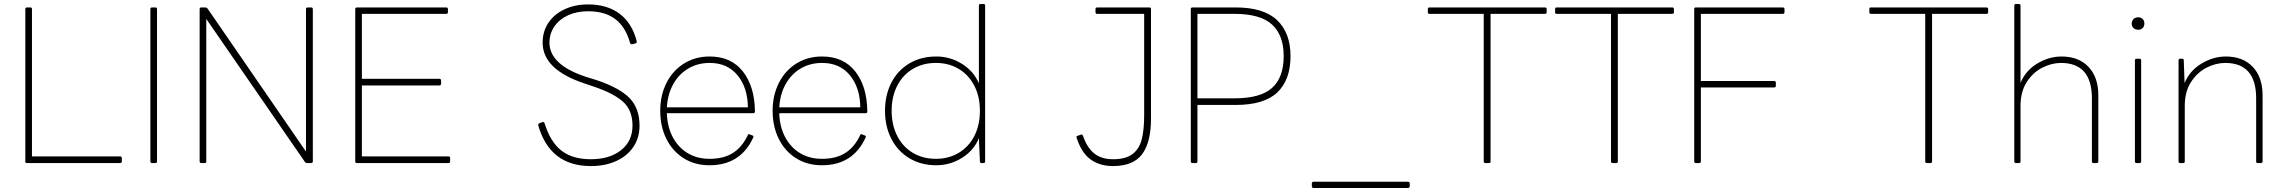

<svg xmlns="http://www.w3.org/2000/svg" viewBox="-20 -798 11363 955"><path d="M586 -11V5Q586 13 577 13H114Q106 13 106 5V-753Q106 -761 114 -761H131Q139 -761 139 -753V-20H577Q586 -20 586 -11Z M736 -761H753Q761 -761 761 -753V5Q761 13 753 13H736Q728 13 728 5V-753Q728 -761 736 -761Z M1511 -761H1527Q1536 -761 1536 -753V5Q1536 13 1527 13H1506Q1501 13 1497 8L1006 -704V5Q1006 13 998 13H981Q973 13 973 5V-753Q973 -761 981 -761H1002Q1007 -761 1012 -756L1502 -44V-753Q1502 -761 1511 -761Z M2219 -11V5Q2219 13 2211 13H1755Q1747 13 1747 5V-753Q1747 -761 1755 -761H2199Q2208 -761 2208 -753V-737Q2208 -729 2199 -729H1780V-406H2165Q2174 -406 2174 -397V-382Q2174 -373 2165 -373H1780V-20H2211Q2219 -20 2219 -11Z M2682 -191Q2687 -191 2689 -184Q2718 -91 2773 -48.5Q2828 -6 2919 -6Q3012 -6 3069 -51Q3126 -96 3126 -173Q3126 -250 3079 -292Q3032 -334 2934 -367L2887 -383Q2679 -452 2679 -586Q2679 -642 2708 -685Q2737 -728 2788.5 -752Q2840 -776 2905 -776Q3000 -776 3062 -729.5Q3124 -683 3147 -593V-590Q3147 -584 3141 -582L3124 -578H3122Q3116 -578 3114 -584Q3092 -664 3040.5 -703Q2989 -742 2905 -742Q2849 -742 2805.5 -722Q2762 -702 2737.5 -666.5Q2713 -631 2713 -586Q2713 -475 2897 -415L2946 -400Q3060 -362 3110.5 -311Q3161 -260 3161 -173Q3161 -113 3130.5 -67.5Q3100 -22 3045 3Q2990 28 2919 28Q2715 28 2657 -175V-177Q2657 -182 2663 -185L2679 -191Z M3727 -115Q3664 24 3509 24Q3436 24 3380.5 -11Q3325 -46 3294.5 -107.5Q3264 -169 3264 -247Q3264 -324 3295 -385.5Q3326 -447 3382 -482Q3438 -517 3510 -517Q3617 -517 3675.5 -442Q3734 -367 3735 -243Q3735 -235 3727 -235H3297Q3299 -167 3326.5 -115.5Q3354 -64 3401 -36Q3448 -8 3509 -8Q3580 -8 3626 -37.5Q3672 -67 3699 -125Q3702 -134 3710 -129L3721 -125Q3730 -122 3727 -115ZM3510 -485Q3451 -485 3404 -457.5Q3357 -430 3329 -380Q3301 -330 3297 -264H3700Q3699 -362 3648.5 -423.5Q3598 -485 3510 -485Z M4286 -115Q4223 24 4068 24Q3995 24 3939.5 -11Q3884 -46 3853.5 -107.5Q3823 -169 3823 -247Q3823 -324 3854 -385.5Q3885 -447 3941 -482Q3997 -517 4069 -517Q4176 -517 4234.5 -442Q4293 -367 4294 -243Q4294 -235 4286 -235H3856Q3858 -167 3885.5 -115.5Q3913 -64 3960 -36Q4007 -8 4068 -8Q4139 -8 4185 -37.5Q4231 -67 4258 -125Q4261 -134 4269 -129L4280 -125Q4289 -122 4286 -115ZM4069 -485Q4010 -485 3963 -457.5Q3916 -430 3888 -380Q3860 -330 3856 -264H4259Q4258 -362 4207.5 -423.5Q4157 -485 4069 -485Z M4857 -778H4872Q4880 -778 4880 -770V5Q4880 13 4872 13H4863Q4854 13 4854 5L4849 -111Q4825 -51 4766 -13.5Q4707 24 4637 24Q4561 24 4503 -11Q4445 -46 4413.5 -107.5Q4382 -169 4382 -247Q4382 -325 4413.5 -386.5Q4445 -448 4503 -482.5Q4561 -517 4637 -517Q4707 -517 4765.5 -480Q4824 -443 4849 -383V-770Q4849 -778 4857 -778ZM4854 -247Q4854 -318 4826 -372Q4798 -426 4748.5 -455.5Q4699 -485 4635 -485Q4571 -485 4521 -455.5Q4471 -426 4443 -372Q4415 -318 4415 -247Q4415 -176 4443 -121.5Q4471 -67 4521 -37.5Q4571 -8 4635 -8Q4699 -8 4749 -38Q4799 -68 4826.5 -122Q4854 -176 4854 -247Z M5429 -737V-753Q5429 -761 5437 -761H5697Q5705 -761 5705 -753V-210Q5705 -89 5660.5 -30.5Q5616 28 5516 28Q5450 28 5404.5 -5Q5359 -38 5335 -113L5334 -116Q5334 -119 5336 -120.5Q5338 -122 5341 -123L5356 -128L5360 -129Q5364 -129 5367 -122Q5387 -63 5423 -34.5Q5459 -6 5516 -6Q5580 -6 5613.5 -32Q5647 -58 5659 -105Q5671 -152 5671 -225V-729H5437Q5429 -729 5429 -737Z M5928 13H5911Q5903 13 5903 5V-753Q5903 -761 5911 -761H6126Q6266 -761 6332.5 -697.5Q6399 -634 6399 -519Q6399 -401 6333.5 -338.5Q6268 -276 6126 -276H5936V5Q5936 13 5928 13ZM6365 -519Q6365 -623 6307 -676Q6249 -729 6121 -729H5936V-309H6121Q6250 -309 6307.5 -361Q6365 -413 6365 -519Z M6505 129V114Q6505 111 6507.5 108.5Q6510 106 6512 106H6984Q6987 106 6989.5 108.5Q6992 111 6992 114V129Q6992 132 6989.5 134.5Q6987 137 6984 137H6512Q6510 137 6507.5 134.5Q6505 132 6505 129Z M7082 -737V-753Q7082 -761 7090 -761H7664Q7673 -761 7673 -753V-737Q7673 -729 7664 -729H7394V5Q7394 13 7386 13H7369Q7360 13 7360 5V-729H7090Q7082 -729 7082 -737Z M7715 -737V-753Q7715 -761 7723 -761H8297Q8306 -761 8306 -753V-737Q8306 -729 8297 -729H8027V5Q8027 13 8019 13H8002Q7993 13 7993 5V-729H7723Q7715 -729 7715 -737Z M8432 13H8415Q8407 13 8407 5V-753Q8407 -761 8415 -761H8847Q8856 -761 8856 -753V-737Q8856 -729 8847 -729H8440V-395H8804Q8813 -395 8813 -387V-371Q8813 -363 8804 -363H8440V5Q8440 13 8432 13Z M9278 -737V-753Q9278 -761 9286 -761H9860Q9869 -761 9869 -753V-737Q9869 -729 9860 -729H9590V5Q9590 13 9582 13H9565Q9556 13 9556 5V-729H9286Q9278 -729 9278 -737Z M10234 -517Q10319 -517 10368 -465.5Q10417 -414 10417 -324V5Q10417 13 10408 13H10393Q10385 13 10385 5V-309Q10385 -485 10231 -485Q10185 -485 10138.5 -461.5Q10092 -438 10061 -390Q10030 -342 10030 -272V5Q10030 13 10022 13H10007Q9999 13 9999 5V-770Q9999 -778 10007 -778H10022Q10030 -778 10030 -770V-386Q10056 -448 10114 -482.5Q10172 -517 10234 -517Z M10615 -712Q10629 -712 10637.5 -703.5Q10646 -695 10646 -681Q10646 -667 10637.5 -658.5Q10629 -650 10615 -650Q10601 -650 10592 -658.5Q10583 -667 10583 -681Q10583 -694 10592 -703Q10601 -712 10615 -712ZM10607 -506H10622Q10630 -506 10630 -498V5Q10630 13 10622 13H10607Q10599 13 10599 5V-498Q10599 -506 10607 -506Z M11051 -517Q11136 -517 11185 -465.5Q11234 -414 11234 -324V5Q11234 13 11225 13H11210Q11202 13 11202 5V-309Q11202 -485 11048 -485Q11002 -485 10955.5 -461.5Q10909 -438 10878 -390Q10847 -342 10847 -272V5Q10847 13 10839 13H10824Q10816 13 10816 5V-498Q10816 -506 10824 -506H10834Q10842 -506 10842 -498L10846 -385Q10872 -447 10930.5 -482Q10989 -517 11051 -517Z"/></svg>

Font: LINE Seed JP_TTF Thin
Style: Regular
Weight: 250
Designer: LY Corporation & Fontrix & Fontworks
Version: Version 1.008